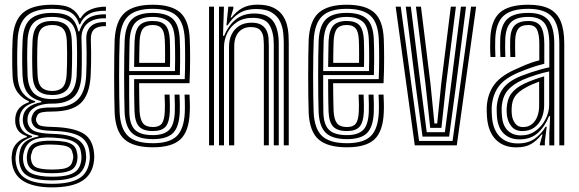

<svg xmlns="http://www.w3.org/2000/svg" viewBox="-20 -629 2508 831"><path d="M205.2 182Q124 182 79.4 153.6Q34.8 125.2 30.8 66Q30 57 30.5 48.4Q31 39.8 32.5 31.8Q36 7.5 53.8 -10.5Q71.5 -28.5 96 -35.5V-39.8Q71.8 -47.8 60.5 -61.9Q49.2 -76 46.2 -97Q45.8 -101.8 45.8 -107.9Q45.8 -114 46.2 -119.8Q49.2 -145 63.5 -161Q77.8 -177 104.8 -186.5V-191.2Q79 -200.5 57.9 -227.1Q36.8 -253.8 34.5 -299.5Q33.5 -320.2 33.1 -339Q32.8 -357.8 32.8 -376.4Q32.8 -395 33.1 -414.8Q33.5 -434.5 34.5 -456.8Q38.5 -538.5 79.2 -573.5Q120 -608.5 205.8 -608.5Q260.8 -608.5 287.2 -593Q313.8 -577.5 325 -550.2H329.2Q341 -571.5 361.4 -582.4Q381.8 -593.2 403 -597Q424.2 -600.8 438.5 -600V-582.5Q390 -583 363.4 -567.2Q336.8 -551.5 326.8 -523.8H322.5Q314 -556 288.9 -573.4Q263.8 -590.8 205.8 -590.8Q130 -590.8 94.9 -559.2Q59.8 -527.8 56.2 -456.5Q55 -429 54.5 -405Q54 -381 54.4 -355.9Q54.8 -330.8 56 -300Q58.8 -250.5 79.9 -225Q101 -199.5 132 -191.2V-186.5Q99.5 -177.8 83.6 -161.4Q67.8 -145 64.5 -120.2Q63.5 -114.5 63.6 -108.5Q63.8 -102.5 64.5 -96.5Q66.8 -77 78.8 -63Q90.8 -49 118.8 -40.5V-36.2Q88.2 -26.5 71.5 -10Q54.8 6.5 50.2 31.8Q48.2 40.2 47.5 48.5Q46.8 56.8 47.5 66Q52.2 120.5 91.2 143.5Q130.2 166.5 205.2 166.5Q282.2 166.5 321.5 143.6Q360.8 120.8 367.8 66Q369 57.8 368.9 49.4Q368.8 41 367.5 31.8Q362 -19.2 323.9 -39.9Q285.8 -60.5 209.2 -62.5Q175 -63.5 157 -67.5Q139 -71.5 131 -78.9Q123 -86.2 118.8 -96.5Q116.8 -101.5 116.1 -108.6Q115.5 -115.8 116.8 -120.5Q123.2 -145.5 140.8 -155Q158.2 -164.5 205.8 -163.8Q277 -163 312.6 -194.4Q348.2 -225.8 352.8 -299.2Q354.2 -327 354.6 -352.1Q355 -377.2 354.8 -403.4Q354.5 -429.5 353.5 -460.5Q352.5 -495.8 373.5 -515.4Q394.5 -535 438.5 -533.2V-515.8Q403.8 -516.5 388 -502.6Q372.2 -488.8 373.2 -456.8Q374.2 -428.2 374.4 -402.4Q374.5 -376.5 374.1 -351.2Q373.8 -326 372.2 -299.2Q367.2 -217.5 328.8 -182Q290.2 -146.5 205.8 -146.2Q176.8 -146.2 162.9 -143.2Q149 -140.2 144 -133.6Q139 -127 136.2 -116.2Q135.8 -114.5 135.8 -110.5Q135.8 -106.5 137.2 -103.2Q140.5 -94.5 146.2 -89.6Q152 -84.8 166.2 -82.5Q180.5 -80.2 209.2 -79.5Q294.8 -77.2 337.8 -53.1Q380.8 -29 387 31.8Q388 41.2 388 49.1Q388 57 387 66Q380.5 125.5 335.8 153.8Q291 182 205.2 182ZM205.2 135.8Q251.2 135.8 277.8 127.9Q304.2 120 316.4 104.5Q328.5 89 331.5 66.2Q332.8 59.2 332.6 50.9Q332.5 42.5 330.8 31.5Q327.8 7.5 313.1 -5.9Q298.5 -19.2 272.5 -25.4Q246.5 -31.5 209.2 -33.5Q151.5 -36.8 121.4 -21.5Q91.2 -6.2 82.5 31.8Q80.2 40.2 79.8 48.8Q79.2 57.2 80.2 66.5Q84.8 107 116.1 121.4Q147.5 135.8 205.2 135.8ZM205.2 120.8Q151.8 120.8 126.1 109Q100.5 97.2 97 66.2Q95.5 58 96.1 48.6Q96.8 39.2 98.8 31.5Q105.2 0.2 131.9 -10.6Q158.5 -21.5 210.2 -20Q242 -19.2 263.6 -14.8Q285.2 -10.2 297.8 0.5Q310.2 11.2 313.2 31.8Q315.5 41 315.5 49.2Q315.5 57.5 314 66.2Q309 98.2 283 109.5Q257 120.8 205.2 120.8ZM205.2 104.8Q231.5 104.8 250.1 102Q268.8 99.2 279.9 91Q291 82.8 294.2 66.5Q297.2 57.5 297.1 49.1Q297 40.8 293.5 31.8Q291 17.2 280.2 10.1Q269.5 3 251.6 0.2Q233.8 -2.5 209.2 -3.2Q165.5 -5 143.8 3Q122 11 118 31.2Q114 40 113.4 49.1Q112.8 58.2 115.5 66.5Q120 90 141.8 97.4Q163.5 104.8 205.2 104.8ZM205.2 151.8Q135.5 151.8 101.2 133.2Q67 114.8 62.8 66.8Q62 57.2 62.5 49Q63 40.8 64.8 31.8Q69.2 2.2 88.8 -14.4Q108.2 -31 146.2 -38V-42.2Q114.8 -47.2 99.8 -60.4Q84.8 -73.5 80 -96.8Q78.8 -103 78.6 -107.9Q78.5 -112.8 79.2 -120.2Q81.5 -146.5 101.8 -163.2Q122 -180 158.8 -186.5V-191Q120.8 -200 100.5 -225.2Q80.2 -250.5 77.5 -302Q76.5 -325.2 76.1 -349Q75.8 -372.8 76.1 -398.6Q76.5 -424.5 77.8 -454.8Q80.8 -519.8 111.9 -546.5Q143 -573.2 205.8 -573.2Q259 -573.2 284.2 -554.8Q309.5 -536.2 319 -493.2H323.2Q332.2 -519.8 346 -536Q359.8 -552.2 382.1 -559.8Q404.5 -567.2 438.5 -567.2V-549.8Q385.5 -551.2 357.9 -526.9Q330.2 -502.5 332.8 -456.2Q334 -430.2 334.1 -402.6Q334.2 -375 334 -349.1Q333.8 -323.2 332.8 -302.5Q328.5 -233.8 296.4 -206.9Q264.2 -180 205.8 -180.5Q180.2 -181 157.5 -175Q134.8 -169 119.5 -156.4Q104.2 -143.8 100.2 -124.2Q99 -118 99 -110.5Q99 -103 100.2 -97.5Q106.5 -70.5 131 -60.8Q155.5 -51 209.5 -49.5Q253.5 -48.5 284 -39.6Q314.5 -30.8 331.5 -13.1Q348.5 4.5 351.5 32Q352.8 41.2 352.9 49.5Q353 57.8 351.8 66.2Q345.2 113.2 309.2 132.5Q273.2 151.8 205.2 151.8ZM205.8 -200.2Q257.2 -200.2 282.9 -223.8Q308.5 -247.2 311.8 -303.8Q312.8 -324.5 313.2 -348.6Q313.8 -372.8 313.6 -399.4Q313.5 -426 312.5 -453.8Q310 -512 282.5 -533.9Q255 -555.8 205.8 -555.8Q153 -555.8 127.5 -532.4Q102 -509 99.2 -453.2Q97.5 -413.5 97.6 -375.4Q97.8 -337.2 99.2 -303Q102 -249 127.6 -224.6Q153.2 -200.2 205.8 -200.2ZM205.8 -217.8Q165.2 -217.8 144.2 -237Q123.2 -256.2 120.8 -304.2Q119.2 -340 119.2 -378.1Q119.2 -416.2 120.8 -452Q123.2 -499.8 143.9 -519Q164.5 -538.2 205.8 -538.2Q248 -538.2 268.4 -519Q288.8 -499.8 290.8 -453Q292 -427.2 292.1 -401.9Q292.2 -376.5 291.8 -352.1Q291.2 -327.8 290.2 -304.8Q287.5 -257 266.9 -237.4Q246.2 -217.8 205.8 -217.8ZM205.8 -235.2Q235.5 -235.2 250.9 -251Q266.2 -266.8 268.5 -306.5Q269.8 -328.8 270.1 -352.6Q270.5 -376.5 270.4 -401.5Q270.2 -426.5 269.2 -452Q267.5 -490.2 252.1 -505.5Q236.8 -520.8 205.8 -520.8Q175.2 -520.8 159.8 -505.2Q144.2 -489.8 142.5 -451Q141 -415 140.9 -378.2Q140.8 -341.5 142.5 -305.2Q144.2 -266.2 160 -250.8Q175.8 -235.2 205.8 -235.2Z M642 8.5Q557.5 8.5 518.8 -25.9Q480 -60.2 476.2 -141Q475.2 -169 474.6 -210.6Q474 -252.2 474 -298.1Q474 -344 474.6 -386Q475.2 -428 476.2 -457Q480.8 -539 519.8 -573.8Q558.8 -608.5 640.8 -608.5Q722 -608.5 759.9 -574.8Q797.8 -541 801.2 -461Q802 -444 802.4 -422.2Q802.8 -400.5 802.8 -375.5Q802.8 -350.5 802.2 -323.5Q801.8 -296.5 800.2 -269H582Q582.2 -246.8 582.5 -224.8Q582.8 -202.8 583.1 -183.4Q583.5 -164 584 -149.2Q586 -111.8 598.8 -95.5Q611.5 -79.2 642 -79.2Q669 -79.2 680.2 -94.1Q691.5 -109 693.2 -146.2Q694 -158 693.8 -176.9Q693.5 -195.8 692.2 -219.5H714Q715 -195.8 715.2 -176.9Q715.5 -158 715 -145.2Q713 -99.2 696.4 -80.5Q679.8 -61.8 642 -61.8Q600.5 -61.8 582.2 -81.1Q564 -100.5 562.2 -147Q561.8 -163.8 561.2 -187Q560.8 -210.2 560.6 -236.1Q560.5 -262 560.5 -286.5H779.5Q780.5 -310.2 780.9 -334.2Q781.2 -358.2 781.2 -381Q781.2 -403.8 780.9 -423.9Q780.5 -444 779.8 -460Q776.2 -532 743.2 -561.4Q710.2 -590.8 640.8 -590.8Q568.5 -590.8 535.2 -559.5Q502 -528.2 498 -455.8Q496.8 -425.8 496.1 -383.5Q495.5 -341.2 495.5 -296Q495.5 -250.8 496.1 -210.2Q496.8 -169.8 497.8 -143Q501.2 -71.2 534.4 -40.2Q567.5 -9.2 642 -9.2Q713.2 -9.2 744.8 -39.8Q776.2 -70.2 779.8 -142Q780.2 -153 780.2 -166Q780.2 -179 779.9 -192.6Q779.5 -206.2 778.8 -219.5H800.2Q801.2 -201.2 801.8 -180.1Q802.2 -159 801.2 -141.2Q797.8 -60.5 761 -26Q724.2 8.5 642 8.5ZM642 -26.8Q579.5 -26.8 551 -53.4Q522.5 -80 519.2 -143.8Q518.2 -171.8 517.8 -212.8Q517.2 -253.8 517.2 -299.1Q517.2 -344.5 517.8 -385.6Q518.2 -426.8 519.5 -454.2Q523 -519 551.4 -546.1Q579.8 -573.2 640.8 -573.2Q699 -573.2 727.1 -548Q755.2 -522.8 758 -459.5Q759 -442.2 759.4 -418Q759.8 -393.8 759.6 -364.8Q759.5 -335.8 758.5 -304H539Q538.8 -256.8 539 -220.5Q539.2 -184.2 539.8 -145.5Q540.5 -91 563.8 -67.6Q587 -44.2 642 -44.2Q688.5 -44.2 711.1 -65.6Q733.8 -87 736.5 -143.2Q737 -158.8 736.8 -178.1Q736.5 -197.5 735.5 -219.5H757Q758 -199.2 758.4 -179.6Q758.8 -160 758 -142.8Q755.2 -79.5 728.8 -53.1Q702.2 -26.8 642 -26.8ZM539 -321.5H737.2Q738 -349.5 738 -375Q738 -400.5 737.6 -422Q737.2 -443.5 736.5 -459Q734 -514.8 710 -535.2Q686 -555.8 640.8 -555.8Q591.2 -555.8 567.6 -532.6Q544 -509.5 541 -453Q540.2 -435 539.8 -398.5Q539.2 -362 539 -321.5ZM560.5 -339.2Q560.8 -357 561 -376.8Q561.2 -396.5 561.6 -415.9Q562 -435.2 562.5 -451.8Q565 -499 583.2 -518.6Q601.5 -538.2 640.8 -538.2Q679.2 -538.2 696.1 -519.5Q713 -500.8 715 -457Q715.5 -445.8 715.9 -427.5Q716.2 -409.2 716.2 -386.5Q716.2 -363.8 715.8 -339.2ZM582.5 -356.8H694.2Q694.5 -377.2 694.5 -396.6Q694.5 -416 694.1 -431.6Q693.8 -447.2 693.2 -456.2Q691.8 -491.5 679.6 -506.1Q667.5 -520.8 640.8 -520.8Q612 -520.8 599 -505Q586 -489.2 584.2 -450.8Q583.8 -437.8 583.4 -423.1Q583 -408.5 582.8 -392.1Q582.5 -375.8 582.5 -356.8Z M1208.2 0V-440.8Q1208.2 -459.8 1206 -485.1Q1203.8 -510.5 1192.9 -534.4Q1182 -558.2 1157.4 -574.1Q1132.8 -590 1087.8 -590Q1045.2 -590 1016 -572Q986.8 -554 965.2 -519.5H960L968.2 -600H989.8L990 -592L978.2 -553.2H982.2Q1003.2 -580.2 1029.5 -594.5Q1055.8 -608.8 1094.5 -608.8Q1135.5 -608.8 1161.4 -596.6Q1187.2 -584.5 1201.4 -565Q1215.5 -545.5 1221.5 -523.2Q1227.5 -501 1228.6 -480.1Q1229.8 -459.2 1229.8 -444.8V0ZM884.8 0V-600H906.2V0ZM971.2 0V-427Q971.2 -456.8 982.5 -480.1Q993.8 -503.5 1015.6 -517.1Q1037.5 -530.8 1068.8 -530.8Q1096.8 -530.8 1112.1 -520.8Q1127.5 -510.8 1134.2 -495.4Q1141 -480 1142.2 -463.2Q1143.5 -446.5 1143.5 -432.5V0H1122V-431.2Q1122 -447.2 1120.1 -466Q1118.2 -484.8 1106.5 -498.2Q1094.8 -511.8 1065.5 -511.8Q1042.5 -511.8 1026.4 -501.4Q1010.2 -491 1002 -472.5Q993.8 -454 993.8 -429V0ZM927.8 0V-600H949.2L945.2 -474H950.2Q968.8 -519.8 1001.1 -545.4Q1033.5 -571 1081.5 -570.5Q1138.2 -570.2 1162.4 -537.1Q1186.5 -504 1186.5 -439.2V0H1165V-436.5Q1165 -489 1146.4 -520.4Q1127.8 -551.8 1073.8 -551.8Q1033.2 -551.8 1005.5 -533.2Q977.8 -514.8 963.6 -485.8Q949.5 -456.8 949.5 -425.2V0Z M1481.8 8.5Q1397.2 8.5 1358.5 -25.9Q1319.8 -60.2 1316 -141Q1315 -169 1314.4 -210.6Q1313.8 -252.2 1313.8 -298.1Q1313.8 -344 1314.4 -386Q1315 -428 1316 -457Q1320.5 -539 1359.5 -573.8Q1398.5 -608.5 1480.5 -608.5Q1561.8 -608.5 1599.6 -574.8Q1637.5 -541 1641 -461Q1641.8 -444 1642.1 -422.2Q1642.5 -400.5 1642.5 -375.5Q1642.5 -350.5 1642 -323.5Q1641.5 -296.5 1640 -269H1421.8Q1422 -246.8 1422.2 -224.8Q1422.5 -202.8 1422.9 -183.4Q1423.2 -164 1423.8 -149.2Q1425.8 -111.8 1438.5 -95.5Q1451.2 -79.2 1481.8 -79.2Q1508.8 -79.2 1520 -94.1Q1531.2 -109 1533 -146.2Q1533.8 -158 1533.5 -176.9Q1533.2 -195.8 1532 -219.5H1553.8Q1554.8 -195.8 1555 -176.9Q1555.2 -158 1554.8 -145.2Q1552.8 -99.2 1536.1 -80.5Q1519.5 -61.8 1481.8 -61.8Q1440.2 -61.8 1422 -81.1Q1403.8 -100.5 1402 -147Q1401.5 -163.8 1401 -187Q1400.5 -210.2 1400.4 -236.1Q1400.2 -262 1400.2 -286.5H1619.2Q1620.2 -310.2 1620.6 -334.2Q1621 -358.2 1621 -381Q1621 -403.8 1620.6 -423.9Q1620.2 -444 1619.5 -460Q1616 -532 1583 -561.4Q1550 -590.8 1480.5 -590.8Q1408.2 -590.8 1375 -559.5Q1341.8 -528.2 1337.8 -455.8Q1336.5 -425.8 1335.9 -383.5Q1335.2 -341.2 1335.2 -296Q1335.2 -250.8 1335.9 -210.2Q1336.5 -169.8 1337.5 -143Q1341 -71.2 1374.1 -40.2Q1407.2 -9.2 1481.8 -9.2Q1553 -9.2 1584.5 -39.8Q1616 -70.2 1619.5 -142Q1620 -153 1620 -166Q1620 -179 1619.6 -192.6Q1619.2 -206.2 1618.5 -219.5H1640Q1641 -201.2 1641.5 -180.1Q1642 -159 1641 -141.2Q1637.5 -60.5 1600.8 -26Q1564 8.5 1481.8 8.5ZM1481.8 -26.8Q1419.2 -26.8 1390.8 -53.4Q1362.2 -80 1359 -143.8Q1358 -171.8 1357.5 -212.8Q1357 -253.8 1357 -299.1Q1357 -344.5 1357.5 -385.6Q1358 -426.8 1359.2 -454.2Q1362.8 -519 1391.1 -546.1Q1419.5 -573.2 1480.5 -573.2Q1538.8 -573.2 1566.9 -548Q1595 -522.8 1597.8 -459.5Q1598.8 -442.2 1599.1 -418Q1599.5 -393.8 1599.4 -364.8Q1599.2 -335.8 1598.2 -304H1378.8Q1378.5 -256.8 1378.8 -220.5Q1379 -184.2 1379.5 -145.5Q1380.2 -91 1403.5 -67.6Q1426.8 -44.2 1481.8 -44.2Q1528.2 -44.2 1550.9 -65.6Q1573.5 -87 1576.2 -143.2Q1576.8 -158.8 1576.5 -178.1Q1576.2 -197.5 1575.2 -219.5H1596.8Q1597.8 -199.2 1598.1 -179.6Q1598.5 -160 1597.8 -142.8Q1595 -79.5 1568.5 -53.1Q1542 -26.8 1481.8 -26.8ZM1378.8 -321.5H1577Q1577.8 -349.5 1577.8 -375Q1577.8 -400.5 1577.4 -422Q1577 -443.5 1576.2 -459Q1573.8 -514.8 1549.8 -535.2Q1525.8 -555.8 1480.5 -555.8Q1431 -555.8 1407.4 -532.6Q1383.8 -509.5 1380.8 -453Q1380 -435 1379.5 -398.5Q1379 -362 1378.8 -321.5ZM1400.2 -339.2Q1400.5 -357 1400.8 -376.8Q1401 -396.5 1401.4 -415.9Q1401.8 -435.2 1402.2 -451.8Q1404.8 -499 1423 -518.6Q1441.2 -538.2 1480.5 -538.2Q1519 -538.2 1535.9 -519.5Q1552.8 -500.8 1554.8 -457Q1555.2 -445.8 1555.6 -427.5Q1556 -409.2 1556 -386.5Q1556 -363.8 1555.5 -339.2ZM1422.2 -356.8H1534Q1534.2 -377.2 1534.2 -396.6Q1534.2 -416 1533.9 -431.6Q1533.5 -447.2 1533 -456.2Q1531.5 -491.5 1519.4 -506.1Q1507.2 -520.8 1480.5 -520.8Q1451.8 -520.8 1438.8 -505Q1425.8 -489.2 1424 -450.8Q1423.5 -437.8 1423.1 -423.1Q1422.8 -408.5 1422.5 -392.1Q1422.2 -375.8 1422.2 -356.8Z M1775.2 0 1692.5 -600H1714.5L1793.8 -19H1938.8L2018.8 -600H2040.8L1957 0ZM1808.8 -37.8 1780.5 -248.2 1736.2 -600H1758.2L1801.5 -254L1827 -56.8H1905.5L1931.2 -254.5L1975 -600H1997L1952.2 -248.2L1923.8 -37.8ZM1842 -75.5 1822.2 -260 1780.2 -600H1802L1843.2 -266.2L1860.2 -94.5H1872.2L1889.8 -267.5L1931.2 -600H1953.2L1910.5 -261.5L1890.5 -75.5Z M2400.8 0V-439.5Q2400.8 -520.5 2369.8 -555.6Q2338.8 -590.8 2266.8 -590.8Q2192.8 -590.8 2159.5 -560.5Q2126.2 -530.2 2123.5 -460.2Q2123 -442.5 2123 -422.4Q2123 -402.2 2124.2 -382.2H2103Q2101.5 -403 2101.4 -421.6Q2101.2 -440.2 2102 -461.2Q2105 -540.5 2143.6 -574.5Q2182.2 -608.5 2266.8 -608.5Q2322.5 -608.5 2356.8 -591.4Q2391 -574.2 2406.6 -537.1Q2422.2 -500 2422.2 -439.5V0ZM2235.2 -43Q2271 -43 2298.2 -62.8Q2325.5 -82.5 2341.1 -113Q2356.8 -143.5 2356.8 -175V-319.8Q2331.8 -314.8 2301.5 -305.2Q2271.2 -295.8 2242.5 -283.5Q2199 -264.2 2176.2 -236.4Q2153.5 -208.5 2151.2 -161.2Q2150.8 -152 2151.4 -143.5Q2152 -135 2152.5 -127.2Q2155.5 -86 2177.1 -64.5Q2198.8 -43 2235.2 -43ZM2240.5 -61.8Q2210.2 -61.8 2194.1 -81.4Q2178 -101 2174 -129Q2173.2 -136.8 2172.9 -145.2Q2172.5 -153.8 2172.8 -159.2Q2175 -200 2193.4 -224.6Q2211.8 -249.2 2249.5 -267Q2268 -275.8 2290.8 -284.1Q2313.5 -292.5 2335.2 -298.5V-173Q2335.2 -143.5 2324.5 -118.1Q2313.8 -92.8 2292.8 -77.2Q2271.8 -61.8 2240.5 -61.8ZM2243.5 -79Q2266.8 -79 2282.4 -91.8Q2298 -104.5 2305.8 -125.4Q2313.5 -146.2 2313.5 -171.2V-275.8Q2296.2 -269.5 2282 -263.2Q2267.8 -257 2256.5 -250.5Q2224 -233 2209.6 -212.9Q2195.2 -192.8 2194.5 -159.5Q2194.2 -152.5 2194.4 -145.5Q2194.5 -138.5 2195.5 -131Q2198 -111 2209.6 -95Q2221.2 -79 2243.5 -79ZM2214.8 8.8Q2158.8 8.8 2125.8 -24.9Q2092.8 -58.5 2087.8 -121.8Q2087 -134 2086.6 -147.2Q2086.2 -160.5 2086.8 -168.8Q2091 -226.2 2121.1 -265.2Q2151.2 -304.2 2220.5 -333.2Q2238.8 -341.5 2252.6 -347.4Q2266.5 -353.2 2280.9 -358.1Q2295.2 -363 2314.2 -367.8V-439.5Q2314.2 -480.8 2304.1 -500.8Q2294 -520.8 2266.8 -520.8Q2236.8 -520.8 2223.9 -505.4Q2211 -490 2209.8 -456.5Q2209.5 -446 2209.4 -426Q2209.2 -406 2210.2 -382.2H2188.8Q2187.8 -408.5 2187.9 -426.6Q2188 -444.8 2188.2 -458.8Q2190 -502.8 2209.2 -520.5Q2228.5 -538.2 2266.8 -538.2Q2305.5 -538.2 2320.6 -514.4Q2335.8 -490.5 2335.8 -439.5V-353Q2304 -345.2 2278.6 -336.2Q2253.2 -327.2 2227.8 -316.8Q2164.8 -290.8 2138.5 -254.9Q2112.2 -219 2108.2 -167Q2107.8 -157.5 2108.1 -146.1Q2108.5 -134.8 2109.2 -123.5Q2113.8 -67.2 2142.9 -37.8Q2172 -8.2 2221.2 -8.2Q2265.8 -8.2 2294.6 -29Q2323.5 -49.8 2341.2 -80.5H2346.2L2338.2 -17V0H2316.8L2316.5 -4.2L2328 -46.8H2324Q2303 -19.5 2278.2 -5.4Q2253.5 8.8 2214.8 8.8ZM2357.5 0.2V-52L2361 -126H2356.2Q2338.5 -81.2 2307.5 -53.4Q2276.5 -25.5 2227.5 -25.8Q2186.2 -26 2160.4 -51Q2134.5 -76 2130.8 -125.2Q2130.2 -135 2129.8 -145.6Q2129.2 -156.2 2129.8 -165Q2133.2 -212.5 2156.5 -245.1Q2179.8 -277.8 2235.2 -300.2Q2256.8 -308.5 2278.5 -315.8Q2300.2 -323 2320.4 -328.6Q2340.5 -334.2 2357.5 -337.5V-439.5Q2357.5 -501.8 2336.6 -528.8Q2315.8 -555.8 2266.8 -555.8Q2215.5 -555.8 2192.1 -533.2Q2168.8 -510.8 2166.8 -459.2Q2166.2 -441.8 2166.2 -422Q2166.2 -402.2 2167.2 -382.2H2145.8Q2144.8 -403.2 2144.6 -423.1Q2144.5 -443 2145 -459.8Q2147.5 -520.5 2175.8 -546.9Q2204 -573.2 2266.8 -573.2Q2327 -573.2 2353 -542.2Q2379 -511.2 2379 -439.5V0.2Z"/></svg>

Font: Big Shoulders Inline Display Thin
Style: Bold
Weight: 700
Version: Version 2.002